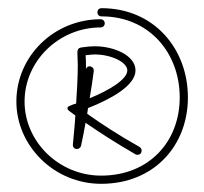

<svg xmlns="http://www.w3.org/2000/svg" viewBox="-20 -638 499 469"><path d="M227 -189C356 -189 439 -282 439 -400C439 -519 356 -618 228 -618C222 -618 218 -614 218 -608C218 -602 222 -598 228 -598C344 -598 419 -509 419 -400C419 -292 344 -209 227 -209C124 -209 40 -292 40 -390C40 -489 124 -571 226 -571C232 -571 236 -576 236 -581C236 -586 232 -591 226 -591C112 -591 20 -501 20 -390C20 -282 112 -189 227 -189ZM316 -260C322 -260 326 -264 326 -270C326 -274 324 -277 321 -279C268 -309 230 -334 193 -360L195 -374C251 -396 311 -429 311 -466C311 -502 260 -525 211 -525C203 -525 191 -524 178 -522C172 -521 169 -517 169 -511C169 -500 170 -490 170 -478C170 -449 168 -418 166 -385C161 -384 156 -382 152 -380C144 -378 142 -372 149 -367L164 -356C163 -333 160 -310 158 -285V-284C158 -278 162 -274 168 -274C173 -274 177 -278 178 -282C182 -301 186 -320 189 -338C224 -314 261 -290 311 -261C312 -260 314 -260 316 -260ZM199 -398C203 -420 206 -442 209 -464V-465C209 -465 209 -466 209 -466C209 -472 204 -476 199 -476C194 -476 191 -473 190 -469V-478C190 -487 190 -495 189 -503C198 -504 205 -505 211 -505C252 -505 291 -486 291 -466C291 -444 246 -417 199 -398Z"/></svg>

Font: Mistral SingleLine Outline
Style: Regular
Weight: 300
Designer: François Chastanet, Élisa Garzelli, Anais Alves, Morgane Autin
Foundry: institut supérieur des arts et du design Toulouse / isdaT
Version: Version 1.000;Glyphs 3.3 (3337)